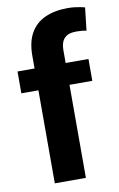

<svg xmlns="http://www.w3.org/2000/svg" viewBox="-87 -821 541 870"><g transform="rotate(-10 183.0 -386.0)"><path d="M236 0H93V-428H14.5V-528.5H93V-587Q93 -650.5 116.5 -691.5Q140 -732.5 184 -752.2Q228 -772 288.5 -772Q324.5 -772 366.5 -761.5L354.5 -656Q338 -660.5 311.5 -660.5Q309 -660.5 306 -660.5Q236 -660.5 236 -588Q236 -587.5 236 -587V-528.5H341V-428H236Z"/></g></svg>

Font: Roberto Sans
Style: Bold
Weight: 700
Designer: Google (font) & Cristiano Sobral (main changes)
Version: Version 1.000;October 12, 2021;FontCreator 14.0.0.2814 64-bi